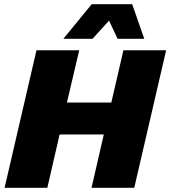

<svg xmlns="http://www.w3.org/2000/svg" viewBox="-20 -901 817 921"><path d="M360 -660 301 -409H514L572 -660H777L624 0H419L478 -256H266L207 0H2L155 -660ZM614 -881 672 -715H544L503 -802L424 -715H284L420 -881Z"/></svg>

Font: Work Sans ExtraBold
Style: Italic
Weight: 800
Italic angle: -13°
Designer: Wei Huang
Foundry: Wei Huang
Version: Version 2.012; ttfautohint (v1.8.3)